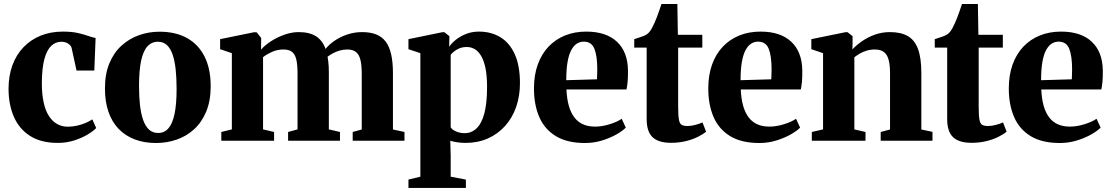

<svg xmlns="http://www.w3.org/2000/svg" viewBox="-20 -708 5592 966"><path d="M271 11Q186.5 11 131.5 -24Q76.5 -59 49.8 -120.5Q23 -182 23 -261Q23 -326 42.2 -379Q61.5 -432 97.8 -470Q134 -508 184.2 -528.5Q234.5 -549 296.5 -549Q341 -549 371.8 -542Q402.5 -535 423.8 -527.2Q445 -519.5 461 -517L454.5 -353H365L341 -463.5Q339 -474.5 331 -482.2Q323 -490 312.2 -494Q301.5 -498 289.5 -498Q260 -498 238 -477.5Q216 -457 203.5 -411.5Q191 -366 190.5 -290Q190.5 -233.5 199.8 -192Q209 -150.5 226.5 -123.8Q244 -97 268 -83.8Q292 -70.5 321 -70.5Q345 -70.5 367.8 -75.8Q390.5 -81 410.2 -89.2Q430 -97.5 444.5 -107.5L464 -64Q451 -49.5 422.2 -32Q393.5 -14.5 354.5 -1.8Q315.5 11 271 11Z M508 -262Q508 -335.5 530.2 -389.2Q552.5 -443 591.2 -478.2Q630 -513.5 679.2 -531Q728.5 -548.5 782.5 -548.5Q864 -548.5 921.5 -516.2Q979 -484 1009.5 -422.8Q1040 -361.5 1040 -274.5Q1040 -200.5 1017.5 -146.5Q995 -92.5 956.5 -57.5Q918 -22.5 868.5 -5.5Q819 11.5 765 11.5Q705 11.5 657.5 -6.8Q610 -25 576.5 -60Q543 -95 525.5 -146Q508 -197 508 -262ZM776 -39Q807 -39 827.5 -62.5Q848 -86 858.2 -135Q868.5 -184 868.5 -260.5Q868.5 -315 863.8 -359Q859 -403 848.2 -434Q837.5 -465 819.5 -481.5Q801.5 -498 775 -498Q743 -498 721.8 -474.8Q700.5 -451.5 690 -402.5Q679.5 -353.5 679.5 -275.5Q679.5 -221 684.5 -177.5Q689.5 -134 700.8 -103Q712 -72 730.2 -55.5Q748.5 -39 776 -39Z M1093.5 0V-44L1146.5 -57V-440.5L1087.5 -460.5V-511L1259 -546L1272 -545L1294 -517L1293.5 -458.5Q1313.5 -481.5 1345 -501.5Q1376.5 -521.5 1412.5 -534Q1448.5 -546.5 1482 -546.5Q1537.5 -546.5 1570 -525.5Q1602.5 -504.5 1618 -462Q1637 -485.5 1665.5 -504.5Q1694 -523.5 1729 -535Q1764 -546.5 1801.5 -546.5Q1843 -546.5 1872.8 -534.8Q1902.5 -523 1921 -498Q1939.5 -473 1948.2 -433.8Q1957 -394.5 1957 -339.5V-56.5L2015 -44V0H1754.5V-44L1800 -56.5V-336.5Q1800 -379.5 1793.5 -406.5Q1787 -433.5 1771.2 -446.2Q1755.5 -459 1727 -459Q1708 -459 1689.5 -453.8Q1671 -448.5 1655.2 -440Q1639.5 -431.5 1628 -422.5Q1630 -412.5 1631.5 -399.8Q1633 -387 1633.8 -373.2Q1634.5 -359.5 1634.5 -345V-57L1690.5 -44V0H1429.5V-44L1477 -57V-338.5Q1477 -381 1471 -407.5Q1465 -434 1449.8 -446.5Q1434.5 -459 1406.5 -459Q1375 -459 1348 -446.8Q1321 -434.5 1303.5 -420.5V-57L1359 -44V0Z M2035 237.5V195.5L2095 181V-440.5L2035 -460.5V-511L2205.5 -546H2215.5L2241 -526L2240 -472.5Q2250.5 -489 2272 -506.8Q2293.5 -524.5 2323.8 -536.8Q2354 -549 2389.5 -549Q2451 -549 2497.5 -520.8Q2544 -492.5 2570 -435Q2596 -377.5 2596 -289.5Q2596 -224.5 2576.8 -169.5Q2557.5 -114.5 2521 -74Q2484.5 -33.5 2434.2 -11.2Q2384 11 2322 11Q2299.5 11 2278 7.5Q2256.5 4 2245.5 0L2247.5 74.5V181L2324 195.5V237.5ZM2318 -38Q2352 -38 2377.5 -62Q2403 -86 2416.8 -137.2Q2430.5 -188.5 2430.5 -270Q2430.5 -325.5 2422.8 -364Q2415 -402.5 2401 -426.2Q2387 -450 2368.5 -460.8Q2350 -471.5 2329 -471.5Q2308 -471.5 2292 -465Q2276 -458.5 2264.8 -449.2Q2253.5 -440 2247.5 -432.5V-67.5Q2255 -55 2274.8 -46.5Q2294.5 -38 2318 -38Z M2923.5 11.5Q2833.5 11.5 2776.8 -23Q2720 -57.5 2693.2 -119.2Q2666.5 -181 2666.5 -263Q2666.5 -330 2685.5 -383Q2704.5 -436 2739.5 -473Q2774.5 -510 2822.8 -529.5Q2871 -549 2929.5 -549Q3029.5 -549 3083.8 -498.2Q3138 -447.5 3139.5 -354.5Q3140 -321 3137.8 -297Q3135.5 -273 3132 -258H2830Q2832 -210.5 2842 -175.5Q2852 -140.5 2869.8 -117.2Q2887.5 -94 2913.5 -82.5Q2939.5 -71 2974 -71Q3009 -71 3047.5 -83Q3086 -95 3108 -110.5L3128.5 -66Q3113.5 -50 3082 -32Q3050.5 -14 3009.2 -1.2Q2968 11.5 2923.5 11.5ZM2829 -304.5 2983.5 -309Q2984 -322 2984.5 -334.5Q2985 -347 2985 -360Q2985 -425.5 2970.8 -462Q2956.5 -498.5 2917 -498.5Q2898.5 -498.5 2882.8 -488.8Q2867 -479 2854.8 -457Q2842.5 -435 2835.8 -397.8Q2829 -360.5 2829 -304.5Z M3356 10.5Q3293 10.5 3263.2 -17.8Q3233.5 -46 3233.5 -109V-468.5H3171V-511Q3182.5 -515 3194.8 -518.8Q3207 -522.5 3217.8 -526.8Q3228.5 -531 3236 -536.5Q3244 -542.5 3250.2 -551Q3256.5 -559.5 3261.8 -570Q3267 -580.5 3272.5 -592Q3278 -603.5 3284.2 -620Q3290.5 -636.5 3296.8 -654.8Q3303 -673 3308 -688H3388L3390.5 -533H3513.5V-468.5H3392V-171.5Q3392 -127 3395.8 -106.2Q3399.5 -85.5 3409.8 -79.8Q3420 -74 3439 -74Q3458.5 -74 3479.2 -79.8Q3500 -85.5 3514.5 -92L3532.5 -45.5Q3516.5 -32 3490.2 -19Q3464 -6 3430 2.2Q3396 10.5 3356 10.5Z M3800.5 11.5Q3710.5 11.5 3653.8 -23Q3597 -57.5 3570.2 -119.2Q3543.5 -181 3543.5 -263Q3543.5 -330 3562.5 -383Q3581.5 -436 3616.5 -473Q3651.5 -510 3699.8 -529.5Q3748 -549 3806.5 -549Q3906.5 -549 3960.8 -498.2Q4015 -447.5 4016.5 -354.5Q4017 -321 4014.8 -297Q4012.5 -273 4009 -258H3707Q3709 -210.5 3719 -175.5Q3729 -140.5 3746.8 -117.2Q3764.5 -94 3790.5 -82.5Q3816.5 -71 3851 -71Q3886 -71 3924.5 -83Q3963 -95 3985 -110.5L4005.5 -66Q3990.5 -50 3959 -32Q3927.5 -14 3886.2 -1.2Q3845 11.5 3800.5 11.5ZM3706 -304.5 3860.5 -309Q3861 -322 3861.5 -334.5Q3862 -347 3862 -360Q3862 -425.5 3847.8 -462Q3833.5 -498.5 3794 -498.5Q3775.5 -498.5 3759.8 -488.8Q3744 -479 3731.8 -457Q3719.5 -435 3712.8 -397.8Q3706 -360.5 3706 -304.5Z M4121 -57V-440.5L4062 -460.5V-511L4233.5 -546H4244.5L4269.5 -526V-488.5L4268.5 -459.5Q4288.5 -481 4317.5 -501Q4346.5 -521 4382 -533.8Q4417.5 -546.5 4457.5 -546.5Q4513 -546.5 4547.8 -526.2Q4582.5 -506 4599 -460.8Q4615.5 -415.5 4615.5 -341V-56.5L4671.5 -44.5V0H4411V-44L4458 -56.5V-338.5Q4458 -381 4450.8 -407.5Q4443.5 -434 4427 -446.5Q4410.5 -459 4382 -459Q4359 -459 4339.8 -453Q4320.5 -447 4305.2 -438Q4290 -429 4278.5 -420V-57L4334.5 -44V0H4064.5V-44Z M4868 10.5Q4805 10.5 4775.2 -17.8Q4745.5 -46 4745.5 -109V-468.5H4683V-511Q4694.5 -515 4706.8 -518.8Q4719 -522.5 4729.8 -526.8Q4740.5 -531 4748 -536.5Q4756 -542.5 4762.2 -551Q4768.5 -559.5 4773.8 -570Q4779 -580.5 4784.5 -592Q4790 -603.5 4796.2 -620Q4802.5 -636.5 4808.8 -654.8Q4815 -673 4820 -688H4900L4902.5 -533H5025.5V-468.5H4904V-171.5Q4904 -127 4907.8 -106.2Q4911.5 -85.5 4921.8 -79.8Q4932 -74 4951 -74Q4970.5 -74 4991.2 -79.8Q5012 -85.5 5026.5 -92L5044.5 -45.5Q5028.5 -32 5002.2 -19Q4976 -6 4942 2.2Q4908 10.5 4868 10.5Z M5312.5 11.5Q5222.5 11.5 5165.8 -23Q5109 -57.5 5082.2 -119.2Q5055.5 -181 5055.5 -263Q5055.5 -330 5074.5 -383Q5093.5 -436 5128.5 -473Q5163.5 -510 5211.8 -529.5Q5260 -549 5318.5 -549Q5418.5 -549 5472.8 -498.2Q5527 -447.5 5528.5 -354.5Q5529 -321 5526.8 -297Q5524.5 -273 5521 -258H5219Q5221 -210.5 5231 -175.5Q5241 -140.5 5258.8 -117.2Q5276.5 -94 5302.5 -82.5Q5328.5 -71 5363 -71Q5398 -71 5436.5 -83Q5475 -95 5497 -110.5L5517.5 -66Q5502.5 -50 5471 -32Q5439.5 -14 5398.2 -1.2Q5357 11.5 5312.5 11.5ZM5218 -304.5 5372.5 -309Q5373 -322 5373.5 -334.5Q5374 -347 5374 -360Q5374 -425.5 5359.8 -462Q5345.5 -498.5 5306 -498.5Q5287.5 -498.5 5271.8 -488.8Q5256 -479 5243.8 -457Q5231.5 -435 5224.8 -397.8Q5218 -360.5 5218 -304.5Z"/></svg>

Font: Merriweather 72pt ExtraBold
Style: Regular
Weight: 800
Version: Version 2.100